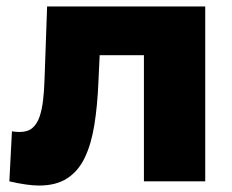

<svg xmlns="http://www.w3.org/2000/svg" viewBox="-20 -562 720 595"><path d="M9 0 17 -155Q24 -154 30 -153.5Q36 -153 41 -153Q66 -153 80.5 -165.5Q95 -178 102.5 -200Q110 -222 113.5 -251.5Q117 -281 118 -316L126 -542H616V0H426V-434L468 -391H251L291 -436L285 -308Q282 -235 272.5 -175.5Q263 -116 243 -74Q223 -32 188.5 -9.5Q154 13 101 13Q82 13 58.5 9.5Q35 6 9 0Z"/></svg>

Font: MOST Montserrat ExtraBold
Style: Regular
Weight: 800
Designer: Julieta Ulanovsky
Foundry: Julieta Ulanovsky
Version: Version 8.000;March 11, 2024;FontCreator 15.0.0.2926 64-bit